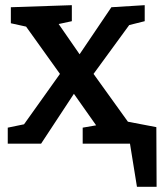

<svg xmlns="http://www.w3.org/2000/svg" viewBox="-20 -556 631 743"><path d="M585 -64 586 167H510L483 0H300V-62L352 -71L266 -193L139 0H10V-62L73 -75L212 -270L81 -453L22 -466V-528L258 -536V-474L207 -463L288 -346L411 -528L540 -536V-474L480 -459L342 -270L475 -85Z"/></svg>

Font: Bitter Pro SemiBold
Style: Regular
Weight: 600
Designer: Sol Matas, and Bitter project Authors
Foundry: Sol Matas
Version: Version 1.010